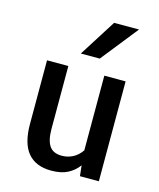

<svg xmlns="http://www.w3.org/2000/svg" viewBox="-125 -929 851 1029"><g transform="rotate(15 301.0 -414.5)"><path d="M83.5 -554.2H201.7V-205.6Q201.7 -142.1 222.7 -111.3Q243.7 -80.6 291.5 -80.6Q323.7 -80.6 352.1 -95Q380.4 -109.4 401.4 -139.6V-554.2H519.5V0H414.6L408.2 -58.6Q385.3 -26.9 349.1 -7.8Q313 11.2 257.8 11.2Q171.4 11.2 127.4 -41.3Q83.5 -93.8 83.5 -201.7ZM378.9 -841.3H517.1L354 -636.2H249Z"/></g></svg>

Font: Tauri
Style: Regular
Weight: 400
Designer: Yvonne Schüttler
Foundry: Yvonne Schüttler
Version: Version 1.003; ttfautohint (v0.93.8-669f) -l 13 -r 13 -G 200